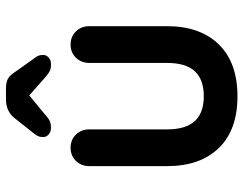

<svg xmlns="http://www.w3.org/2000/svg" viewBox="-104 -682 796 627"><g transform="rotate(-90 293.5 -368.0)"><path d="M522 -474V-220Q522 -112 462.5 -51Q403 10 293 10Q183 10 124 -51Q65 -112 65 -220V-474Q65 -500 82 -517.5Q99 -535 125 -535Q151 -535 168 -517.5Q185 -500 185 -474V-220Q185 -159 212 -129.5Q239 -100 293 -100Q348 -100 375 -129.5Q402 -159 402 -220V-474Q402 -500 419 -517.5Q436 -535 462 -535Q488 -535 505 -517.5Q522 -500 522 -474ZM428 -624Q428 -614 419.5 -606.5Q411 -599 398 -599Q383 -599 375.5 -603Q368 -607 360.5 -613.5Q353 -620 349 -623L296 -670L239 -623Q235 -620 226.5 -612.5Q218 -605 210 -602Q202 -599 190 -599Q177 -599 168.5 -606.5Q160 -614 160 -624Q160 -633 162 -639Q164 -645 172 -655L221 -717Q244 -746 282 -746H318Q338 -746 349.5 -740Q361 -734 372 -717L416 -655Q424 -645 426 -639Q428 -633 428 -624Z"/></g></svg>

Font: Quicksand
Style: Bold
Weight: 700
Version: Version 3.000